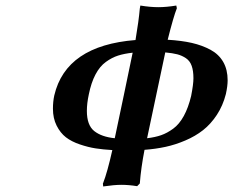

<svg xmlns="http://www.w3.org/2000/svg" viewBox="-20 -671 845 696"><path d="M353 -5.9 354 -7.8Q369.1 -46.4 387.2 -127Q353.5 -128.9 326.7 -133.1Q299.8 -137.2 269.5 -147.5Q239.3 -157.7 219 -173.3Q198.7 -189 185.3 -215.6Q171.9 -242.2 171.9 -276.9Q171.9 -302.7 176.8 -325.2Q219.2 -505.9 471.2 -525.9Q482.9 -595.2 486.8 -640.1Q486.8 -640.6 487.8 -645.5Q488.8 -650.4 488.8 -650.9Q524.4 -645 554.2 -645Q583 -645 619.1 -650.9L621.1 -641.1Q608.9 -610.8 587.9 -526.9Q638.2 -523.9 675.5 -515.4Q712.9 -506.8 743.2 -490.5Q773.4 -474.1 789.3 -446.3Q805.2 -418.5 805.2 -379.9Q805.2 -359.4 798.8 -330.1Q788.1 -288.1 766.1 -254.6Q744.1 -221.2 716.1 -199.2Q688 -177.2 652.1 -161.9Q616.2 -146.5 580.3 -138.7Q544.4 -130.9 503.9 -127.9Q491.2 -63 486.8 -5.9L477.1 3.9Q446.8 -1 419.9 -1Q394.5 -1 354 4.9ZM579.1 -481Q574.2 -459 513.2 -169.9Q542 -173.3 564 -180.9Q585.9 -188.5 607.9 -204.6Q629.9 -220.7 646.2 -250.5Q662.6 -280.3 672.9 -323.2Q681.2 -365.7 681.2 -387.2Q681.2 -414.6 674.8 -432.4Q668.5 -450.2 654.1 -460Q639.6 -469.7 622.8 -474.1Q606 -478.5 579.1 -481ZM301.8 -328.1Q294.9 -295.9 294.9 -269Q294.9 -217.3 321.5 -196Q348.1 -174.8 396 -169.9Q407.2 -223.1 428.7 -325.2Q450.2 -427.2 460.9 -480Q430.2 -476.6 408 -469.5Q385.7 -462.4 363.8 -446.5Q341.8 -430.7 326.2 -401.1Q310.5 -371.6 301.8 -328.1Z"/></svg>

Font: Linear Smooth
Style: Bold Italic
Weight: 700
Designer: Philipp H. Poll, Flanker
Foundry: Philipp H. Poll, reworked by Flanker
Version: Version 1.061 | FøM Fix